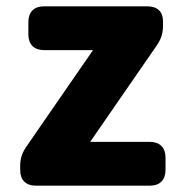

<svg xmlns="http://www.w3.org/2000/svg" viewBox="-20 -549 572 609"><path d="M44 -21V-10C44 22 62 40 94 40H455C487 40 505 22 505 -10V-49C505 -81 487 -99 455 -99H266L478 -406C492 -427 497 -444 497 -468V-482C497 -512 479 -529 447 -529H120C88 -529 70 -511 70 -479V-440C70 -408 88 -390 120 -390H275L63 -83C49 -62 44 -45 44 -21Z"/></svg>

Font: コーポレート・ロゴ（ラウンド）ver3 Bold
Style: Regular
Weight: 700
Designer: [KANA_main] LOGOTYPE.JP [Source Han Sans] Ryoko NISHIZUKA 西塚涼子 (kana, bopomofo & ideographs); Paul D. Hunt (Latin, Greek
Version: Version 12.001;FEAKit 1.0